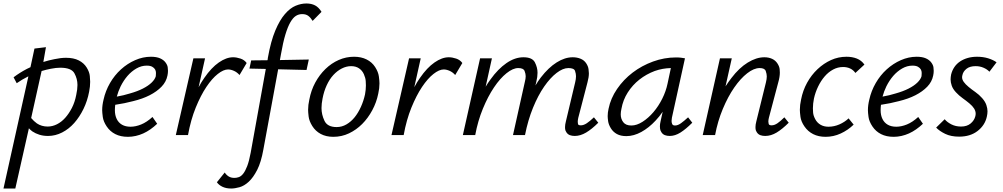

<svg xmlns="http://www.w3.org/2000/svg" viewBox="-45 -776 5760 1103"><path d="M-25 307 118 -337Q116 -336 115 -336Q81 -319 51 -298L33 -332Q69 -359 109 -380Q119 -385 130 -390L153 -497L219 -505L204 -420Q236 -430 267 -436Q304 -444 334 -444Q378 -444 407.5 -429Q437 -414 453 -388Q469 -362 471 -339Q473 -316 473 -306Q473 -279 467 -249Q457 -196 434.5 -150Q412 -104 381.5 -69.5Q351 -35 312 -15Q273 5 231 5Q204 5 181.5 -2Q159 -9 141 -21Q130 -29 121 -39L43 307ZM247 -381Q221 -376 194 -368L134 -98Q149 -80 167 -67Q194 -49 229 -49Q256 -49 282 -62Q308 -75 329.5 -99Q351 -123 368 -156Q385 -189 393 -231Q400 -263 400 -288Q400 -323 382.5 -355Q365 -387 301 -387Q277 -387 247 -381Z M690 10Q648 10 617.5 -5.5Q587 -21 568 -49.5Q549 -78 545.5 -104Q542 -130 542 -143Q542 -172 550 -204Q561 -254 587 -299Q613 -344 650 -377.5Q687 -411 731.5 -430.5Q776 -450 822 -450Q854 -450 874.5 -441Q895 -432 906 -417Q917 -402 918.5 -389Q920 -376 920 -369Q920 -356 917 -342Q910 -306 883 -278Q856 -250 815 -229Q774 -208 720 -195Q671 -182 617 -174Q615 -158 615 -143Q615 -114 625.5 -92.5Q636 -71 656 -59.5Q676 -48 705 -48Q734 -48 766 -61Q798 -74 831 -104L858 -65Q839 -47 819 -33Q799 -19 778 -9.5Q757 0 734.5 5Q712 10 690 10ZM648 -280Q634 -251 626 -221Q666 -228 701 -239Q744 -251 775.5 -267Q807 -283 826 -301.5Q845 -320 850 -338Q851 -346 851 -357Q851 -368 846 -377Q841 -386 829.5 -392.5Q818 -399 798 -399Q767 -399 738.5 -382.5Q710 -366 687.5 -340Q665 -314 648 -280Z M965 0 1066 -441H1133L1096 -275Q1112 -305 1129 -329Q1169 -387 1212 -417Q1255 -447 1294 -447Q1314 -447 1336.5 -439.5Q1359 -432 1372 -414L1331 -345Q1317 -361 1299 -369Q1281 -377 1265 -377Q1239 -377 1206 -351Q1173 -325 1140.5 -276.5Q1108 -228 1079.5 -158Q1051 -88 1035 0Z M1716 -374 1553 -378 1468 83Q1455 156 1432.5 200Q1410 244 1384 268Q1358 292 1331 299.5Q1304 307 1283 307Q1254 307 1233 297Q1212 287 1201 271L1246 215Q1255 229 1268.5 237.5Q1282 246 1302 246Q1314 246 1327 241.5Q1340 237 1352 222Q1364 207 1375 178.5Q1386 150 1395 102L1482 -380L1388 -382L1398 -429L1492 -430L1494 -445Q1511 -540 1536.5 -600.5Q1562 -661 1592 -695.5Q1622 -730 1653.5 -743Q1685 -756 1715 -756Q1744 -756 1765 -745Q1786 -734 1802 -708L1751 -656Q1740 -674 1726.5 -684.5Q1713 -695 1691 -695Q1671 -695 1654.5 -684.5Q1638 -674 1623 -648Q1608 -622 1594.5 -577.5Q1581 -533 1569 -464L1563 -431L1729 -434Z M1870 10Q1828 10 1797.5 -6.5Q1767 -23 1749 -52Q1731 -81 1728 -106.5Q1725 -132 1725 -145Q1725 -173 1732 -204Q1742 -257 1766 -301.5Q1790 -346 1824.5 -379.5Q1859 -413 1901 -431.5Q1943 -450 1989 -450Q2030 -450 2061 -434.5Q2092 -419 2110 -391Q2128 -363 2131.5 -337Q2135 -311 2135 -297Q2135 -269 2128 -238Q2118 -188 2093.5 -142.5Q2069 -97 2035.5 -63.5Q2002 -30 1960 -10Q1918 10 1870 10ZM1889 -46Q1919 -46 1945.5 -61.5Q1972 -77 1992.5 -102.5Q2013 -128 2028.5 -162.5Q2044 -197 2052 -234Q2057 -261 2057 -285Q2057 -292 2056 -310Q2055 -328 2045.5 -349.5Q2036 -371 2017.5 -383.5Q1999 -396 1972 -396Q1945 -396 1918.5 -382.5Q1892 -369 1870 -345Q1848 -321 1832 -286.5Q1816 -252 1808 -210Q1802 -180 1802 -155Q1802 -118 1819 -82Q1836 -46 1889 -46Z M2204 0 2305 -441H2372L2335 -275Q2351 -305 2368 -329Q2408 -387 2451 -417Q2494 -447 2533 -447Q2553 -447 2575.5 -439.5Q2598 -432 2611 -414L2570 -345Q2556 -361 2538 -369Q2520 -377 2504 -377Q2478 -377 2445 -351Q2412 -325 2379.5 -276.5Q2347 -228 2318.5 -158Q2290 -88 2274 0Z M2614 0 2713 -441H2781L2745 -278Q2758 -300 2773 -320Q2816 -380 2864.5 -413.5Q2913 -447 2962 -447Q3013 -447 3028 -417.5Q3043 -388 3043 -358Q3043 -335 3036 -306L3031 -285Q3046 -310 3062 -331Q3106 -388 3153 -417.5Q3200 -447 3245 -447Q3270 -447 3290.5 -438.5Q3311 -430 3322.5 -412.5Q3334 -395 3336 -378.5Q3338 -362 3338 -355Q3338 -332 3330 -303L3277 -99Q3274 -86 3274 -76Q3274 -71 3275.5 -63.5Q3277 -56 3292 -56Q3308 -56 3326 -68Q3344 -80 3367 -102L3392 -71Q3355 -34 3322 -14.5Q3289 5 3257 5Q3241 5 3229 0.5Q3217 -4 3209.5 -15Q3202 -26 3201.5 -35Q3201 -44 3201 -46Q3201 -60 3206 -79L3259 -302Q3264 -322 3264 -338Q3264 -352 3258.5 -368.5Q3253 -385 3220 -385Q3189 -385 3152.5 -357Q3116 -329 3081 -278.5Q3046 -228 3017 -157Q2988 -86 2971 0H2902L2970 -305Q2975 -324 2975 -338Q2975 -352 2968.5 -368.5Q2962 -385 2932 -385Q2902 -385 2865 -355.5Q2828 -326 2793 -274Q2758 -222 2729 -151.5Q2700 -81 2685 0Z M3553 6Q3521 6 3499 -6Q3477 -18 3464 -39.5Q3451 -61 3448.5 -80Q3446 -99 3446 -109Q3446 -129 3451 -151Q3463 -211 3500 -265Q3537 -319 3589.5 -359Q3642 -399 3706.5 -422.5Q3771 -446 3838 -446Q3856 -446 3867.5 -444.5Q3879 -443 3890 -441L3815 -100Q3813 -89 3813 -81Q3813 -72 3816.5 -63.5Q3820 -55 3833 -55Q3849 -55 3867 -68Q3885 -81 3908 -102L3932 -71Q3895 -34 3864 -14.5Q3833 5 3803 5Q3787 5 3775 0.5Q3763 -4 3755.5 -15Q3748 -26 3747 -36Q3746 -46 3746 -50Q3746 -63 3750 -80L3762 -134Q3743 -106 3721 -83Q3683 -42 3639.5 -18Q3596 6 3553 6ZM3582 -55Q3613 -55 3646.5 -76.5Q3680 -98 3709 -132Q3738 -166 3759.5 -209Q3781 -252 3790 -296L3809 -385Q3761 -384 3716 -368Q3668 -350 3628.5 -319Q3589 -288 3561.5 -245Q3534 -202 3525 -151Q3521 -133 3521 -119Q3521 -93 3535.5 -74Q3550 -55 3582 -55Z M4351 5Q4335 5 4323 0.5Q4311 -4 4303.5 -15Q4296 -26 4295.5 -35Q4295 -44 4295 -46Q4295 -60 4300 -79L4355 -302Q4360 -322 4360 -337Q4360 -351 4354 -368Q4348 -385 4319 -385Q4286 -385 4247.5 -355Q4209 -325 4173 -273Q4137 -221 4107.5 -150.5Q4078 -80 4063 0H3992L4091 -441H4159L4123 -280Q4140 -306 4157 -328Q4201 -386 4250.5 -416.5Q4300 -447 4346 -447Q4371 -447 4390.5 -438Q4410 -429 4421.5 -411Q4433 -393 4434 -377.5Q4435 -362 4435 -359Q4435 -334 4426 -303L4372 -99Q4369 -87 4369 -77Q4369 -72 4371 -64Q4373 -56 4388 -56Q4404 -56 4421.5 -68Q4439 -80 4461 -102L4486 -71Q4449 -34 4416.5 -14.5Q4384 5 4351 5Z M4698 10Q4657 10 4626.5 -5.5Q4596 -21 4576.5 -49.5Q4557 -78 4553.5 -104.5Q4550 -131 4550 -145Q4550 -173 4557 -204Q4567 -256 4591.5 -300.5Q4616 -345 4651.5 -378.5Q4687 -412 4729 -431Q4771 -450 4818 -450Q4851 -450 4877.5 -439.5Q4904 -429 4921 -405L4869 -357Q4857 -374 4839 -382.5Q4821 -391 4798 -391Q4768 -391 4741 -376.5Q4714 -362 4692.5 -337Q4671 -312 4655 -279Q4639 -246 4631 -210Q4625 -180 4625 -154Q4625 -148 4626 -130.5Q4627 -113 4638 -92Q4649 -71 4668.5 -59.5Q4688 -48 4714 -48Q4747 -48 4777.5 -61.5Q4808 -75 4830 -96L4859 -60Q4826 -28 4784.5 -9Q4743 10 4698 10Z M5089 10Q5047 10 5016.5 -5.5Q4986 -21 4967 -49.5Q4948 -78 4944.5 -104Q4941 -130 4941 -143Q4941 -172 4949 -204Q4960 -254 4986 -299Q5012 -344 5049 -377.5Q5086 -411 5130.5 -430.5Q5175 -450 5221 -450Q5253 -450 5273.5 -441Q5294 -432 5305 -417Q5316 -402 5317.5 -389Q5319 -376 5319 -369Q5319 -356 5316 -342Q5309 -306 5282 -278Q5255 -250 5214 -229Q5173 -208 5119 -195Q5070 -182 5016 -174Q5014 -158 5014 -143Q5014 -114 5024.5 -92.5Q5035 -71 5055 -59.5Q5075 -48 5104 -48Q5133 -48 5165 -61Q5197 -74 5230 -104L5257 -65Q5238 -47 5218 -33Q5198 -19 5177 -9.5Q5156 0 5133.5 5Q5111 10 5089 10ZM5047 -280Q5033 -251 5025 -221Q5065 -228 5100 -239Q5143 -251 5174.5 -267Q5206 -283 5225 -301.5Q5244 -320 5249 -338Q5250 -346 5250 -357Q5250 -368 5245 -377Q5240 -386 5228.5 -392.5Q5217 -399 5197 -399Q5166 -399 5137.5 -382.5Q5109 -366 5086.5 -340Q5064 -314 5047 -280Z M5465 9Q5418 9 5385 -7Q5352 -23 5333 -43L5382 -91Q5396 -74 5420.5 -61.5Q5445 -49 5476 -49Q5510 -49 5531 -66.5Q5552 -84 5558 -108Q5560 -116 5560 -123Q5560 -138 5551 -152.5Q5542 -167 5524 -182Q5506 -197 5485 -212Q5464 -227 5446.5 -246Q5429 -265 5422.5 -284Q5416 -303 5416 -319Q5416 -333 5419 -348Q5425 -372 5438 -391Q5451 -410 5470.5 -423Q5490 -436 5514.5 -443Q5539 -450 5568 -450Q5603 -450 5632 -441Q5661 -432 5680 -418L5639 -364Q5626 -378 5605 -387Q5584 -396 5560 -396Q5526 -396 5507 -380.5Q5488 -365 5484 -345Q5482 -338 5482 -332Q5482 -319 5491.5 -305.5Q5501 -292 5519 -277Q5537 -262 5558.5 -247Q5580 -232 5597.5 -212Q5615 -192 5621.5 -172.5Q5628 -153 5628 -137Q5628 -122 5624 -105Q5613 -56 5571 -23.5Q5529 9 5465 9Z"/></svg>

Font: Isabella Sans
Style: Italic
Weight: 400
Italic angle: -12°
Designer: Christian Thalmann (Catharsis Fonts), Cristiano Sobral
Foundry: The Isabella Sans Project Authors
Version: Version 2.026; ttfautohint (v1.8.4.7-5d5b-dirty)